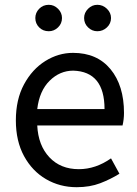

<svg xmlns="http://www.w3.org/2000/svg" viewBox="-20 -760 570 799"><path d="M299 19Q229 19 171.5 -14.5Q114 -48 80 -110.5Q46 -173 46 -259Q46 -346 80 -409Q114 -472 168.5 -506Q223 -540 284 -540Q384 -540 440 -472Q496 -404 496 -290Q496 -264 490 -238H135Q139 -155 185.5 -105.5Q232 -56 308 -56Q378 -56 442 -101L477 -37Q440 -14 397 2.5Q354 19 299 19ZM415 -306Q415 -462 285 -466Q229 -466 186.5 -424Q144 -382 135 -306ZM183 -630Q159 -630 143 -646Q127 -662 127 -685Q127 -707 143 -723.5Q159 -740 183 -740Q205 -740 221.5 -723.5Q238 -707 238 -685Q238 -662 221.5 -646Q205 -630 183 -630ZM385 -630Q363 -630 346.5 -646Q330 -662 330 -685Q330 -707 346.5 -723.5Q363 -740 385 -740Q408 -740 425 -723.5Q442 -707 442 -685Q442 -662 425 -646Q408 -630 385 -630Z"/></svg>

Font: LXGW 975 Gothic SC
Style: Regular
Weight: 400
Version: Version 2.01;February 25, 2021